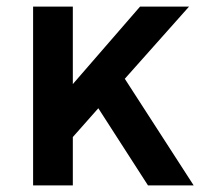

<svg xmlns="http://www.w3.org/2000/svg" viewBox="-20 -560 640 580"><path d="M80 0H200V-146L277 -233L427 0H565L357 -322L551 -540H403L200 -306V-540H80Z"/></svg>

Font: CommitMono
Style: Bold
Weight: 700
Monospace: yes
Designer: Eigil Nikolajsen
Foundry: Eigil Nikolajsen
Version: Version 1.143